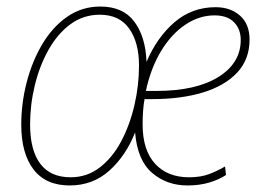

<svg xmlns="http://www.w3.org/2000/svg" viewBox="-20 -557 815 587"><path d="M193 10Q120 10 82.5 -39Q45 -88 45 -176Q45 -241 61.5 -305Q78 -369 109 -421.5Q140 -474 185 -505.5Q230 -537 287 -537Q356 -537 390.5 -491Q425 -445 428 -368Q460 -443 513.5 -489Q567 -535 639 -535Q685 -535 714 -509Q743 -483 743 -436Q743 -376 705.5 -335.5Q668 -295 601 -274.5Q534 -254 446 -254H422Q419 -239 417.5 -218.5Q416 -198 416 -177Q416 -98 454 -56.5Q492 -15 558 -15Q594 -15 620 -25Q646 -35 668 -48L671 -22Q650 -8 620 1Q590 10 553 10Q490 10 445 -28.5Q400 -67 393 -152Q365 -81 314.5 -35.5Q264 10 193 10ZM196 -15Q246 -15 285 -45Q324 -75 350.5 -125Q377 -175 391 -235.5Q405 -296 405 -357Q405 -427 375 -469.5Q345 -512 285 -512Q235 -512 195.5 -483Q156 -454 128.5 -405Q101 -356 86.5 -296.5Q72 -237 72 -176Q72 -98 103 -56.5Q134 -15 196 -15ZM458 -279Q579 -279 647.5 -321.5Q716 -364 716 -435Q716 -468 695.5 -489Q675 -510 636 -510Q589 -510 546.5 -481.5Q504 -453 472.5 -401Q441 -349 426 -279Z"/></svg>

Font: Noto Sans SemiCondensed Thin
Style: Italic
Weight: 100
Width: 4
Italic angle: -12°
Designer: Monotype Design Team
Foundry: Monotype Imaging Inc.
Version: Version 2.013; ttfautohint (v1.8.4.7-5d5b)